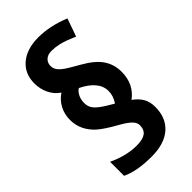

<svg xmlns="http://www.w3.org/2000/svg" viewBox="-241 -826 908 908"><g transform="rotate(-45 213.0 -372.0)"><path d="M184.1 -69.8Q224.1 -69.8 243.2 -83.7Q262.2 -97.7 262.2 -127.9Q262.2 -144.5 247.1 -160.4Q231.9 -176.3 196.8 -196.3Q128.4 -234.4 101.6 -258.8Q45.9 -309.6 45.9 -378.9Q45.9 -417 62.5 -448.2Q79.1 -479.5 108.9 -499Q80.1 -518.1 64.5 -550.3Q48.8 -582.5 48.8 -620.1Q48.8 -685.1 93.8 -723.1Q139.2 -761.2 216.1 -761.2Q293 -761.2 377 -727.1L345.2 -637.2Q318.4 -648.4 302.7 -654.5Q287.1 -660.6 262.9 -666.3Q238.8 -671.9 214.1 -671.9Q189.5 -671.9 175.3 -658.4Q161.1 -645 161.1 -624.5Q161.1 -604 176.5 -587.4Q191.9 -570.8 227.1 -550.8L268.1 -526.9Q328.6 -492.7 354.2 -454.6Q379.9 -416.5 379.9 -367.2Q379.9 -285.6 318.8 -240.2Q347.7 -219.2 361.3 -195.3Q375 -171.4 375 -137.2Q375 -64.5 328.6 -23.7Q282.2 17.1 196.8 17.1Q98.1 17.1 40 -11.2V-105Q114.3 -69.8 184.1 -69.8ZM251 -283.2Q272 -313 272 -346.7Q272 -412.1 182.1 -456.1Q168.5 -447.8 159.2 -429.7Q149.9 -411.6 149.9 -386.7Q149.9 -361.8 165.3 -343.5Q180.7 -325.2 221.2 -300.8Z"/></g></svg>

Font: Open Sans Hebrew Condensed
Style: Bold
Weight: 700
Width: 3
Foundry: Ascender Corporation, Yanek Iontef
Version: Version 2.001;PS 002.001;hotconv 1.0.70;makeotf.lib2.5.58329